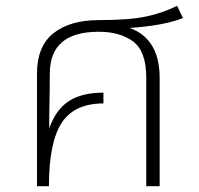

<svg xmlns="http://www.w3.org/2000/svg" viewBox="-20 -639 682 659"><path d="M528 -371V0H482V-372Q482 -463 437 -496.5Q392 -530 319 -530Q151 -530 151 -387Q151 -345 149 -233V-198Q171 -262 215.5 -291.5Q260 -321 335 -321V-284Q235 -284 191.5 -217Q148 -150 148 0H107V-387Q107 -480 163.5 -525Q220 -570 320 -570Q424 -570 482 -582.5Q540 -595 588 -619L608 -577Q542 -551 425 -543Q528 -506 528 -371Z"/></svg>

Font: FiraGO ExtraLight
Style: Regular
Weight: 200
Designer: bBox Type
Foundry: bBox Type GmbH
Version: Version 1.001